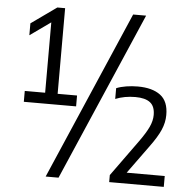

<svg xmlns="http://www.w3.org/2000/svg" viewBox="-58 -868 995 995"><g transform="rotate(5 439.0 -371.0)"><path d="M69.5 -308V-364.5H175.5V-730.5L68 -654V-716L200 -810H240.5V-364.5H341.5V-308ZM216 68 594.5 -808H662L283 68ZM546.5 68V31.5L682.5 -157Q716 -203.5 731 -236Q746 -268.5 746 -298.5Q746 -343.5 720.5 -363.2Q695 -383 643.5 -383Q587 -383 540 -364V-420Q562 -429 591.5 -433.8Q621 -438.5 651.5 -438.5Q727 -438.5 769.2 -406.8Q811.5 -375 811 -303.5Q811 -265 794.2 -226.2Q777.5 -187.5 738 -134L632.5 11.5H830.5V68Z"/></g></svg>

Font: Encode Sans SmCnd
Style: Regular
Weight: 400
Width: 4
Designer: Multiple Designers
Foundry: Impallari Type
Version: Version 3.002; ttfautohint (v1.8.3) -l 8 -r 50 -G 200 -x 14 